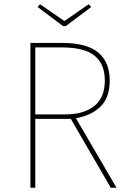

<svg xmlns="http://www.w3.org/2000/svg" viewBox="-20 -883 612 903"><path d="M313 -324H146V0H123V-681H272Q388 -681 442 -636Q496 -591 496 -504Q496 -425 453.5 -382.5Q411 -340 337 -327L528 0H501ZM287 -345Q374 -345 423.5 -384.5Q473 -424 473 -504Q473 -581 425.5 -620.5Q378 -660 269 -660H146V-345ZM409 -850 289 -760H277L157 -850L168 -863L283 -784L397 -863Z"/></svg>

Font: Fira Sans Thin
Style: Regular
Weight: 100
Designer: bBox Type GmbH & Carrois Corporate GbR & Edenspiekermann AG
Foundry: bBox Type GmbH & Carrois Corporate GbR & Edenspiekermann AG
Version: Version 4.301